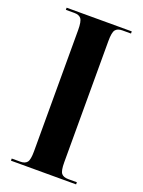

<svg xmlns="http://www.w3.org/2000/svg" viewBox="-137 -778 625 842"><g transform="rotate(20 175.5 -357.0)"><path d="M24 0V-10H64Q86 -10 95.5 -22Q105 -34 105 -73V-639Q105 -679 95.5 -691.5Q86 -704 64 -704H24V-714H328V-704H288Q265 -704 255.5 -691.5Q246 -679 246 -639V-73Q246 -34 255.5 -22Q265 -10 288 -10H328V0Z"/></g></svg>

Font: Noto Serif Display Condensed
Style: Bold
Weight: 700
Width: 3
Designer: Monotype Design Team
Foundry: Monotype Imaging Inc.
Version: Version 2.009